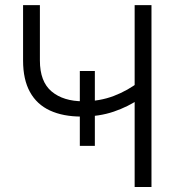

<svg xmlns="http://www.w3.org/2000/svg" viewBox="-20 -748 711 768"><path d="M306.2 -281.7Q232.4 -281.7 179.9 -305.9Q127.4 -330.1 99.9 -379.9Q72.3 -429.7 72.3 -505.9V-727.5H139.6V-505.9Q139.6 -421.4 186.5 -382.1Q233.4 -342.8 313.5 -342.8Q378.9 -342.8 435.3 -364.3Q491.7 -385.7 540.5 -423.8V-354Q493.2 -321.3 435.1 -301.5Q377 -281.7 306.2 -281.7ZM518.6 0V-727.5H585.9V0ZM299.3 -164.6V-463.9H359.4V-164.6Z"/></svg>

Font: Inter 24pt Light
Style: Regular
Weight: 300
Designer: Rasmus Andersson
Foundry: rsms
Version: Version 4.001;git-66647c0bb